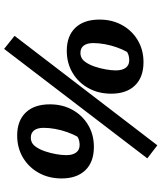

<svg xmlns="http://www.w3.org/2000/svg" viewBox="56 -788 803 956"><g transform="rotate(90 458.0 -309.5)"><path d="M232 -240Q159 -240 118 -282.5Q77 -325 77 -403Q77 -466 104.5 -515.5Q132 -565 180 -593.5Q228 -622 289 -622Q364 -622 405 -579.5Q446 -537 446 -461Q446 -398 418.5 -348Q391 -298 342.5 -269Q294 -240 232 -240ZM243 -308Q257 -308 269 -314.5Q281 -321 291 -337Q303 -355 311.5 -380.5Q320 -406 325 -434Q330 -462 330 -484Q330 -516 317 -533.5Q304 -551 279 -551Q269 -551 258 -548.5Q247 -546 238 -540Q226 -519 215.5 -489.5Q205 -460 199.5 -429.5Q194 -399 194 -372Q194 -341 206.5 -324.5Q219 -308 243 -308ZM223 72 158 20 703 -691 768 -641ZM654 7Q581 7 540 -35.5Q499 -78 499 -156Q499 -219 526.5 -268.5Q554 -318 602 -346.5Q650 -375 711 -375Q786 -375 827 -332.5Q868 -290 868 -214Q868 -151 840.5 -101Q813 -51 764.5 -22Q716 7 654 7ZM665 -61Q679 -61 691 -67.5Q703 -74 713 -90Q725 -108 733.5 -133.5Q742 -159 747 -187Q752 -215 752 -237Q752 -269 739 -286.5Q726 -304 701 -304Q691 -304 680 -301.5Q669 -299 660 -293Q648 -272 637.5 -242.5Q627 -213 621.5 -182.5Q616 -152 616 -125Q616 -94 628.5 -77.5Q641 -61 665 -61Z"/></g></svg>

Font: Piazzolla Thin Black
Style: Italic
Weight: 900
Italic angle: -11.3°
Version: Version 2.005